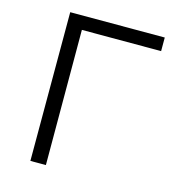

<svg xmlns="http://www.w3.org/2000/svg" viewBox="-105 -787 783 873"><g transform="rotate(15 286.0 -350.0)"><path d="M118 0V-700H563V-636H190L191 0Z"/></g></svg>

Font: Montserrat
Style: Regular
Weight: 400
Designer: Julieta Ulanovsky
Foundry: Julieta Ulanovsky
Version: Version 9.000; ttfautohint (v1.8.4.7-5d5b)